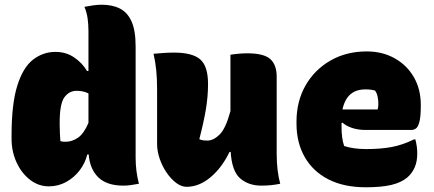

<svg xmlns="http://www.w3.org/2000/svg" viewBox="-20 -779 1840 814"><path d="M215 -559Q260 -559 294.5 -535.5Q329 -512 349 -478H355V-648Q355 -675 351.5 -700.5Q348 -726 338 -750Q354 -753 373 -756Q392 -759 411 -759Q456 -759 488 -743Q520 -727 537.5 -688.5Q555 -650 555 -582V-111Q555 -53 569 0Q552 3 536 5.5Q520 8 503 8Q433 8 397 -27Q361 -62 356 -124H350Q341 -87 317.5 -56.5Q294 -26 260.5 -7.5Q227 11 187 11Q143 11 107 -17Q71 -45 50 -91Q29 -137 29 -191V-204Q29 -339 53.5 -416.5Q78 -494 120.5 -526.5Q163 -559 215 -559ZM236 -181Q241 -179 247 -178.5Q253 -178 258 -178Q286 -178 311 -195.5Q336 -213 355 -258V-383Q333 -394 305 -394Q273 -394 253 -366.5Q233 -339 233 -259V-251Q233 -229 234 -212Q235 -195 236 -181Z M718 -556Q795 -556 828.5 -527.5Q862 -499 862 -423Q862 -371 853 -316.5Q844 -262 825 -189Q833 -185 841.5 -184Q850 -183 859 -183Q885 -183 911 -208.5Q937 -234 957 -308V-547Q976 -550 994.5 -551.5Q1013 -553 1028 -553Q1099 -553 1126 -528.5Q1153 -504 1153 -454V-127Q1153 -90 1157 -57.5Q1161 -25 1168 0Q1149 4 1129 6Q1109 8 1088 8Q1034 8 998.5 -22.5Q963 -53 958 -135H953Q921 -68 872.5 -27.5Q824 13 771 13Q749 13 727 -3.5Q705 -20 686.5 -47Q668 -74 657 -106Q646 -138 646 -169V-401Q646 -445 642.5 -480Q639 -515 631 -551Q652 -553 674 -554.5Q696 -556 718 -556Z M1535 -561Q1601 -561 1653 -532Q1705 -503 1734.5 -452Q1764 -401 1764 -334V-331Q1764 -284 1758 -262Q1752 -240 1743 -234Q1734 -228 1724 -228H1532Q1497 -228 1471.5 -237Q1446 -246 1432 -259L1428 -257V-240Q1428 -218 1430.5 -198Q1433 -178 1439 -160Q1478 -147 1533 -147Q1593 -147 1639.5 -155.5Q1686 -164 1735 -188H1741Q1745 -172 1747 -158Q1749 -144 1749 -129Q1749 -94 1738 -69Q1727 -44 1706 -26Q1681 -5 1639 5Q1597 15 1531 15Q1438 15 1372.5 -18.5Q1307 -52 1272 -113Q1237 -174 1237 -255V-263Q1237 -349 1275 -416Q1313 -483 1380.5 -522Q1448 -561 1535 -561ZM1529 -400Q1450 -400 1432 -315H1581Q1584 -324 1584 -339Q1584 -354 1581 -369Q1578 -384 1570 -395Q1554 -400 1529 -400Z"/></svg>

Font: Recursive Mn Csl St Blk
Style: Regular
Weight: 900
Monospace: yes
Version: Version 1.079;hotconv 1.0.112;makeotfexe 2.5.65598; ttfautoh